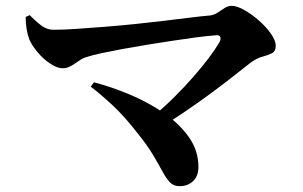

<svg xmlns="http://www.w3.org/2000/svg" viewBox="-20 -671 1040 658"><path d="M509 -276Q546 -307 579.5 -340.5Q613 -374 642 -407Q671 -440 694.5 -471Q718 -502 733 -528Q738 -538 734.5 -545Q731 -552 719 -550Q691 -548 653 -543Q615 -538 572.5 -531.5Q530 -525 486.5 -518Q443 -511 402.5 -503.5Q362 -496 329 -489Q296 -482 275 -475Q262 -471 249 -461.5Q236 -452 222.5 -444.5Q209 -437 195 -437Q176 -437 152 -453Q128 -469 108.5 -492.5Q89 -516 80 -537Q75 -551 71.5 -570Q68 -589 68 -613L82 -619Q97 -604 109.5 -593Q122 -582 135 -575.5Q148 -569 165 -569Q197 -569 241 -572Q285 -575 336.5 -579Q388 -583 441.5 -588.5Q495 -594 544.5 -600Q594 -606 634.5 -611Q675 -616 700 -618Q715 -620 727 -628.5Q739 -637 750.5 -644Q762 -651 774 -651Q792 -651 817.5 -636.5Q843 -622 867.5 -600.5Q892 -579 908.5 -555.5Q925 -532 925 -514Q925 -495 912 -488.5Q899 -482 878.5 -476.5Q858 -471 836 -454Q802 -427 757.5 -392.5Q713 -358 659.5 -320Q606 -282 546 -244ZM596 -33Q575 -33 562.5 -46Q550 -59 537 -83Q524 -107 504.5 -140Q485 -173 451 -215Q406 -273 365 -311Q324 -349 291 -374L302 -389Q363 -373 426 -346.5Q489 -320 542.5 -283Q596 -246 628 -200Q660 -154 660 -99Q660 -67 641.5 -50Q623 -33 596 -33Z"/></svg>

Font: Noto Serif JP ExtraLight
Style: Bold
Weight: 700
Version: Version 2.003-H1;hotconv 1.1.1;makeotfexe 2.6.0